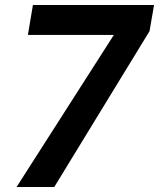

<svg xmlns="http://www.w3.org/2000/svg" viewBox="-20 -744 633 764"><path d="M593 -724 575 -620 196 0H46L433 -605H91L111 -724Z"/></svg>

Font: SVN-Poppins SemiBold
Style: Italic
Weight: 600
Italic angle: -10°
Designer: Ninad Kale (Devanagari), Jonny Pinhorn (Latin)
Foundry: Indian Type Foundry
Version: Version 3.002 2017; ttfautohint (v1.8.3)